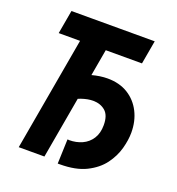

<svg xmlns="http://www.w3.org/2000/svg" viewBox="-128 -798 842 912"><g transform="rotate(20 293.0 -341.5)"><path d="M264.6 9.8 269 -113.8Q271.5 -113.8 273.4 -113.8Q275.4 -113.8 277.3 -113.3Q313 -113.3 342.5 -126.7Q372.1 -140.1 389.9 -167.7Q407.7 -195.3 407.7 -236.3Q407.7 -285.6 383.1 -306.9Q358.4 -328.1 321.3 -328.1Q294.9 -328.1 263.4 -317.4Q231.9 -306.6 193.4 -282.2L196.8 -401.9Q226.6 -427.7 269.5 -439.5Q312.5 -451.2 349.6 -451.2Q409.7 -451.2 452.9 -424.6Q496.1 -397.9 519.5 -351.8Q543 -305.7 543 -247.6Q543 -210.4 531 -166.3Q519 -122.1 489.3 -82Q459.5 -42 407.5 -16.1Q355.5 9.8 274.9 9.8Q272.5 9.8 269.8 9.8Q267.1 9.8 264.6 9.8ZM64 0 186 -693.4H315.9L193.8 0ZM57.1 -574.2 78.1 -693.4H499L478 -574.2Z"/></g></svg>

Font: Cascadia Mono NF
Style: Italic
Weight: 400
Italic angle: -10°
Monospace: yes
Designer: Aaron Bell
Foundry: Saja Typeworks
Version: Version 2404.023